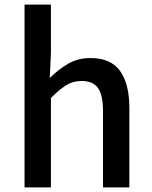

<svg xmlns="http://www.w3.org/2000/svg" viewBox="-20 -817 661 837"><path d="M87 0V-797H202V-586L197 -477Q233 -513 276 -538.5Q319 -564 375 -564Q463 -564 503.5 -507.5Q544 -451 544 -346V0H429V-332Q429 -403 407 -433.5Q385 -464 336 -464Q298 -464 268.5 -445.5Q239 -427 202 -390V0Z"/></svg>

Font: Noto Sans HK Thin Medium
Style: Regular
Weight: 500
Version: Version 2.004-H2;hotconv 1.0.118;makeotfexe 2.5.65603